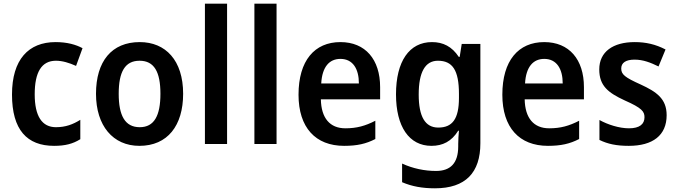

<svg xmlns="http://www.w3.org/2000/svg" viewBox="-20 -780 3667 1040"><path d="M273 10C333 10 375 -1 415 -26V-131C375 -106 335 -91 283 -91C208 -91 168 -150 168 -269C168 -389 205 -451 283 -451C318 -451 354 -440 392 -423L427 -519C392 -538 344 -552 281 -552C134 -552 45 -457 45 -268C45 -77 126 10 273 10Z M972 -272C972 -453 877 -552 737 -552C585 -552 500 -448 500 -272C500 -99 592 10 735 10C888 10 972 -100 972 -272ZM623 -272C623 -391 657 -451 736 -451C815 -451 849 -391 849 -272C849 -153 815 -91 737 -91C657 -91 623 -154 623 -272Z M1210 0V-760H1090V0Z M1478 0V-760H1358V0Z M1824 -552C1684 -552 1597 -452 1597 -267C1597 -89 1689 10 1844 10C1914 10 1963 -1 2013 -27V-126C1959 -98 1912 -85 1851 -85C1767 -85 1720 -140 1718 -242H2039V-308C2039 -458 1959 -552 1824 -552ZM1824 -461C1892 -461 1924 -406 1924 -328H1720C1725 -418 1764 -461 1824 -461Z M2320 -552C2197 -552 2125 -448 2125 -269C2125 -94 2196 10 2317 10C2378 10 2426 -14 2462 -72H2466C2464 -52 2462 -22 2462 0V13C2462 104 2420 146 2342 146C2280 146 2217 133 2158 106V207C2212 230 2268 240 2336 240C2502 240 2582 155 2582 -4V-542H2481L2470 -472H2465C2428 -528 2380 -552 2320 -552ZM2352 -451C2431 -451 2466 -400 2466 -271V-250C2466 -135 2430 -89 2354 -89C2283 -89 2248 -148 2248 -268C2248 -389 2283 -451 2352 -451Z M2928 -552C2788 -552 2701 -452 2701 -267C2701 -89 2793 10 2948 10C3018 10 3067 -1 3117 -27V-126C3063 -98 3016 -85 2955 -85C2871 -85 2824 -140 2822 -242H3143V-308C3143 -458 3063 -552 2928 -552ZM2928 -461C2996 -461 3028 -406 3028 -328H2824C2829 -418 2868 -461 2928 -461Z M3591 -156C3591 -246 3535 -283 3451 -322C3364 -361 3345 -377 3345 -409C3345 -440 3370 -457 3417 -457C3464 -457 3504 -441 3547 -420L3585 -512C3531 -540 3478 -552 3418 -552C3301 -552 3226 -500 3226 -404C3226 -316 3273 -278 3364 -236C3457 -195 3471 -176 3471 -145C3471 -108 3445 -85 3387 -85C3334 -85 3272 -105 3227 -130V-22C3272 0 3319 10 3386 10C3516 10 3591 -47 3591 -156Z"/></svg>

Font: Noto Sans Gujarati UI SemiCondensed SemiBold
Style: Regular
Weight: 600
Width: 4
Designer: Jelle Bosma - Monotype Design Team, Universal Thirst
Foundry: Monotype Imaging Inc.
Version: Version 2.106